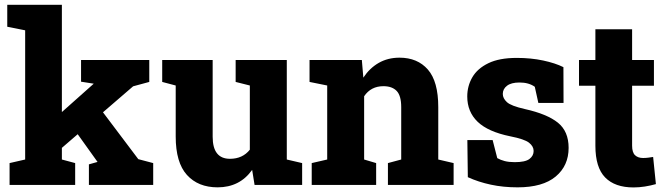

<svg xmlns="http://www.w3.org/2000/svg" viewBox="-20 -782 2815 812"><path d="M20.5 0V-92.3L86.4 -107.4V-653.8L10.7 -668.9V-761.7H241.7V-308.1L375.5 -427.2L376 -428.2L322.8 -436.5V-528.3H611.3V-435.5L543 -417L415.5 -307.1L564.9 -108.9L627.9 -92.3V0H356V-86.9L392.6 -97.2L391.1 -99.1L308.6 -214.4L241.7 -156.7V-107.4L297.9 -92.3V0Z M900.4 10.3Q817.9 10.3 770.5 -42.2Q723.1 -94.7 723.1 -204.6V-420.4L666 -435.5V-528.3H879.4V-203.6Q879.4 -110.4 952.6 -110.4Q1005.9 -110.4 1036.6 -148.9V-420.4L976.6 -435.5V-528.3H1192.9V-107.4L1257.8 -92.3V0H1056.6L1046.4 -63.5Q993.7 10.3 900.4 10.3Z M1298.3 0V-92.3L1363.8 -107.4V-420.4L1289.1 -435.5V-528.3H1510.3L1516.6 -453.6Q1543 -493.7 1581.5 -515.9Q1620.1 -538.1 1669.4 -538.1Q1745.6 -538.1 1789.6 -487.8Q1833.5 -437.5 1833.5 -329.1V-107.4L1898.4 -92.3V0H1620.6V-92.3L1676.8 -107.4V-329.1Q1676.8 -377.4 1657.5 -397.5Q1638.2 -417.5 1601.6 -417.5Q1548.8 -417.5 1520 -375V-107.4L1570.8 -92.3V0Z M2168.9 10.3Q2108.4 10.3 2055.9 -1Q2003.4 -12.2 1958.5 -32.7L1956.5 -189.5H2063.5L2083 -113.3Q2096.7 -105.5 2114.5 -100.8Q2132.3 -96.2 2156.7 -96.2Q2201.2 -96.2 2219 -109.6Q2236.8 -123 2236.8 -143.6Q2236.8 -163.1 2217.3 -178.5Q2197.8 -193.8 2137.7 -205.6Q2044.4 -224.6 2000.2 -266.8Q1956.1 -309.1 1956.1 -374Q1956.1 -418 1977.5 -455.1Q1999 -492.2 2045.2 -514.6Q2091.3 -537.1 2165.5 -537.1Q2225.6 -537.1 2277.1 -526.1Q2328.6 -515.1 2362.8 -498L2363.3 -346.7H2256.8L2241.7 -415Q2216.3 -433.1 2177.2 -433.1Q2142.1 -433.1 2124.3 -419.4Q2106.4 -405.8 2106.4 -384.8Q2106.4 -366.2 2123.8 -350.1Q2141.1 -334 2199.7 -320.8Q2293.9 -299.8 2339.4 -263.2Q2384.8 -226.6 2384.8 -156.7Q2384.8 -81.1 2330.1 -35.4Q2275.4 10.3 2168.9 10.3Z M2659.2 10.7Q2580.6 10.7 2539.3 -31.5Q2498 -73.7 2498 -165.5V-419.4H2428.7V-528.3H2498V-658.2H2653.3V-528.3H2745.6V-419.4H2653.3V-166Q2653.3 -137.2 2665.8 -125.5Q2678.2 -113.8 2699.7 -113.8Q2710 -113.8 2721.4 -115.2Q2732.9 -116.7 2742.2 -118.2L2753.9 -3.4Q2731.9 2.9 2707.5 6.8Q2683.1 10.7 2659.2 10.7Z"/></svg>

Font: Roboto Slab ExtraBold
Style: Regular
Weight: 800
Designer: Google
Version: Version 2.001; ttfautohint (v1.8.3)